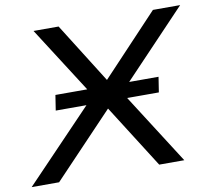

<svg xmlns="http://www.w3.org/2000/svg" viewBox="-106 -794 973 882"><g transform="rotate(-10 380.5 -352.5)"><path d="M-28 0 339 -383 338 -341 105 -705H222L405 -414H388L662 -705H789L440 -338V-382L684 0H567L371 -309L393 -308L100 0ZM142 -327 153 -398H634L623 -327Z"/></g></svg>

Font: Nunito Sans 10pt SemiExpanded Medium
Style: Italic
Weight: 500
Width: 6
Italic angle: -9°
Designer: Vernon Adams
Foundry: Vernon Adams
Version: Version 3.101;gftools[0.9.27]